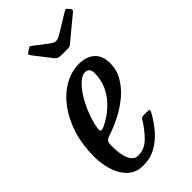

<svg xmlns="http://www.w3.org/2000/svg" viewBox="-241 -811 882 882"><g transform="rotate(-45 200.0 -370.0)"><path d="M-3.5 -180Q-3.5 -255 16.5 -318.8Q36.5 -382.5 71.8 -430Q107 -477.5 153 -503.8Q199 -530 250.5 -530Q297.5 -530 325.2 -504.2Q353 -478.5 353 -432Q353 -388 332 -351.2Q311 -314.5 276.5 -285Q242 -255.5 200.2 -233.8Q158.5 -212 116.5 -198.5Q100.5 -193.5 94.5 -186.2Q88.5 -179 88.5 -155Q88.5 -99.5 102.5 -69.2Q116.5 -39 144 -39Q185.5 -39 216.5 -69.8Q247.5 -100.5 274.5 -144Q278.5 -150.5 282.8 -151.8Q287 -153 298 -153H312.5Q327 -153 329.5 -150.2Q332 -147.5 325.5 -136Q304 -97.5 275.8 -64.2Q247.5 -31 210.8 -10.5Q174 10 127 10Q83 10 54 -16.8Q25 -43.5 10.8 -86.8Q-3.5 -130 -3.5 -180ZM120.5 -244Q186 -274 227.8 -327.2Q269.5 -380.5 270 -447Q271 -483 241 -483Q218 -483 190.8 -454.2Q163.5 -425.5 140 -379Q116.5 -332.5 103.5 -278Q98.5 -258 100.5 -247.2Q102.5 -236.5 120.5 -244ZM185.5 -630.5 121 -713.5Q116 -720 115.5 -723.8Q115 -727.5 123 -733L133.5 -740Q143 -746.5 146.5 -745.5Q150 -744.5 157.5 -739L224.5 -688Q237.5 -678.5 249 -678.2Q260.5 -678 277.5 -688L373 -746Q382 -751.5 385.5 -750Q389 -748.5 394 -741.5L398 -737.5Q403.5 -731 404 -727Q404.5 -723 396 -716L288.5 -627Q282 -621.5 277.5 -618.2Q273 -615 261 -615H221Q205.5 -615 198.2 -619.2Q191 -623.5 185.5 -630.5Z"/></g></svg>

Font: Besley* Condensed
Style: Italic
Weight: 400
Width: 3
Italic angle: -13°
Designer: Owen Earl
Foundry: indestructible type*
Version: Version 3.000; ttfautohint (v1.8.3)